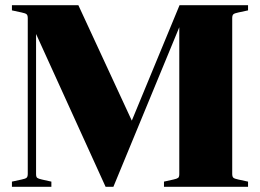

<svg xmlns="http://www.w3.org/2000/svg" viewBox="-20 -720 1002 740"><path d="M119 -49Q119 -38 123.5 -34.5Q128 -31 142 -28L178 -20V0H26V-20L63 -28Q78 -31 82.5 -35Q87 -39 87 -50V-650Q87 -661 82.5 -665Q78 -669 63 -672L26 -680V-700H282L488 -255L672 -700H936V-680L899 -672Q884 -669 879.5 -665Q875 -661 875 -650V-50Q875 -39 879.5 -35Q884 -31 899 -28L936 -20V0H612V-20L648 -28Q662 -31 666.5 -34.5Q671 -38 671 -49V-615L417 0H387L119 -589Z"/></svg>

Font: Chonburi
Style: Regular
Weight: 400
Designer: Thanarat Vachiruckul and Stawix Ruecha
Foundry: Cadson Demak & Katatrad
Version: Version 1.000